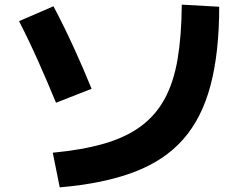

<svg xmlns="http://www.w3.org/2000/svg" viewBox="-20 -773 1040 826"><path d="M207 -116Q334 -128 427.5 -155Q521 -182 585 -229Q649 -276 688 -347Q727 -418 744 -518.5Q761 -619 762 -753L923 -744Q923 -546 885.5 -405Q848 -264 767.5 -173Q687 -82 556 -32.5Q425 17 237 33ZM221 -331Q186 -416 146 -506Q106 -596 62 -682L210 -746Q254 -663 296 -571.5Q338 -480 374 -391Z"/></svg>

Font: M PLUS 1 Thin ExtraBold
Style: Regular
Weight: 800
Version: Version 1.001